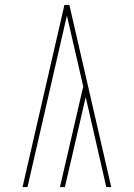

<svg xmlns="http://www.w3.org/2000/svg" viewBox="-20 -755 540 775"><path d="M429 0H409L326 -363L242 0H222L316 -406L250 -692L91 0H71L240 -735H260Z"/></svg>

Font: Zed Mono Thin
Style: Regular
Weight: 100
Monospace: yes
Designer: Belleve Invis
Foundry: Belleve Invis
Version: Version 1.0.0; ttfautohint (v1.8.4)